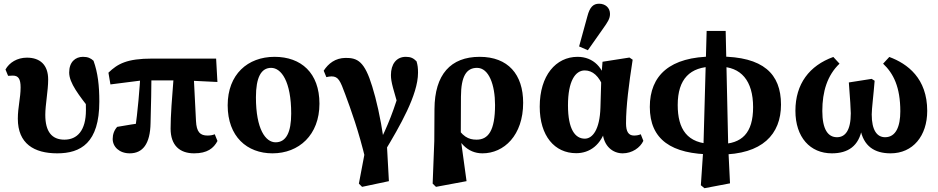

<svg xmlns="http://www.w3.org/2000/svg" viewBox="-20 -801 4995 1022"><path d="M284.7 15.2C409.5 15.2 508.7 -40.2 508.7 -260.2C508.7 -344.2 501.1 -413.4 477.8 -477.6C463 -491.4 447.4 -498.5 421.6 -498.5C381.1 -498.5 348.2 -470.9 348.2 -415.2C348.2 -358.8 400.6 -293.7 464.1 -211.5V-310.4L431.2 -316.2C435.7 -281.8 437.4 -253.3 437.4 -214.5C437.4 -105.8 390.8 -57.6 323 -57.6C256.2 -57.6 221.1 -99.8 221.1 -189.6C221.1 -243.8 236.4 -317.9 236.4 -378C236.4 -456.2 192.8 -494.1 123.3 -494.1C71.6 -494.1 29.6 -468 9.2 -431L23.1 -397.4C30 -398 41.6 -398.5 48.5 -398.5C77.3 -398.5 89.7 -381.7 89.7 -335.6C89.7 -280.2 74.9 -230.3 74.9 -169.2C74.9 -36.2 161.6 15.2 284.7 15.2Z M670.6 15.2C739.4 15.2 779.5 -34.4 781.4 -146.1C783.9 -234.6 786.1 -339.5 786.4 -421.8H728.9C722.8 -327.3 713.7 -206 698.7 -111.5L755.8 -149.6C714.5 -144.2 641.8 -132.7 603.7 -125.7C587.8 -107.8 579.8 -86 579.8 -61.3C579.8 -20.2 614.7 15.2 670.6 15.2ZM567.8 -351.6 737.4 -373.2H960.6L1137.3 -364.6L1130.4 -489.2H790.9C655.7 -489.2 606.5 -461.7 557.2 -414.1L567.8 -351.6ZM1013.1 15.2C1083.6 15.2 1117.2 -11.9 1137.6 -50.5L1123.1 -86.4C1113.5 -82.1 1100.1 -79.5 1084.9 -79.5C1045.9 -79.5 1025.9 -97.3 1023.2 -157.8L1009.9 -421.8H906.6C894.9 -273.6 888.1 -184.7 888.1 -116.5C888.1 -27.7 936.2 15.2 1013.1 15.2Z M1430.3 15.2C1571 15.2 1680.4 -82.3 1680.4 -249.1C1680.4 -413.2 1582.5 -498.5 1441.5 -498.5C1298.4 -498.5 1191.9 -405 1191.9 -240.7C1191.9 -73.9 1295.1 15.2 1430.3 15.2ZM1446.9 -43.5C1394.2 -43.5 1342.3 -112.1 1342.3 -283.2C1342.3 -388.6 1369.8 -439.8 1423.2 -439.8C1477 -439.8 1530 -368.3 1530 -196.5C1530 -96.8 1503.2 -43.5 1446.9 -43.5Z M1890.3 176.4 1907.3 193.6 2050.1 163.3 2038.2 -52.8 2021.5 -63.6C2004.9 -176.1 1983 -271.3 1961.3 -340.8C1920.8 -473.8 1883.3 -493.5 1819.1 -492.8C1764.6 -492.1 1727.9 -462.8 1703 -424.7L1717.2 -390.4C1727 -392.6 1735.6 -394.4 1744.8 -394.4C1781.3 -394.4 1791.2 -370.7 1817.8 -298.5C1847.7 -217.6 1888.9 -105.9 1927.3 55.6L1929.8 -31.9L1890.3 176.4ZM2027.1 5.8C2107.8 -128.5 2205.1 -296.1 2205.1 -413.5C2205.1 -440.1 2203.1 -454.5 2197.2 -474.6C2180.8 -491.4 2166.3 -498.5 2140.1 -498.5C2089.6 -498.5 2060.9 -459.2 2060.9 -401.5C2060.9 -362.9 2073.3 -327.2 2113.2 -191.9L2116 -352.1C2082.9 -226.5 2039.1 -119 1995.3 -35.7L2027.1 5.8Z M2283 176.4 2300.7 193.6 2463.4 163.3 2432.7 -60.3V-73.6L2433.6 -286.6C2434.1 -395.6 2462.9 -439.8 2519.3 -439.8C2582.5 -439.8 2615.1 -348.7 2615.1 -242.2C2615.1 -104.8 2578.7 -57.6 2516.8 -57.6C2473.9 -57.6 2439.6 -72.8 2399.1 -145.9L2390.5 -135C2413.4 -45.5 2467.7 15.2 2548 15.2C2662.8 15.2 2764.7 -80.6 2764.7 -253.8C2764.7 -405.1 2684.3 -498.5 2533.2 -498.5C2378.7 -498.5 2293.7 -404.4 2292.7 -220.7L2291.7 -50.4L2283 176.4Z M3047 14.4C3117.8 14.4 3181.2 -27.7 3207.1 -126.2L3187.8 -96.2C3193.1 -22.8 3242.1 15.2 3294.2 15.2C3344.7 15.2 3387.7 -14.8 3404.5 -51.3L3390.7 -86.4C3381 -82.1 3369.3 -79.5 3354.9 -79.5C3325.3 -79.5 3312.3 -100.6 3312.3 -144.8C3312.3 -235.5 3327.3 -352.2 3347.6 -483.2L3330.5 -494.7L3187.2 -472.3L3180.9 -394.2L3176.1 -228.5C3172.5 -110.4 3133.7 -62.9 3092.9 -62.9C3042 -62.9 3003.3 -111.3 3003.3 -240.6C3003.3 -368.7 3042 -426.1 3092.4 -426.1C3134.1 -426.1 3168.8 -397.1 3193.4 -332.6L3207.7 -348.9C3195.7 -439.9 3138.2 -498.5 3054.4 -498.5C2939.1 -498.5 2852.9 -399.2 2852.9 -233.4C2852.9 -76.8 2932.7 14.4 3047 14.4ZM3062.5 -553.8 3109.1 -533.6 3191.6 -650.9C3214.1 -682.8 3227 -701.5 3227 -726.8C3227 -760.4 3201.6 -781.2 3168.9 -781.2C3138.2 -781.2 3119.4 -763.9 3106.5 -714L3062.5 -553.8Z M3710.6 185.1 3729.9 200.8 3865.8 174.9 3856.3 -18.5 3842.7 -636.5H3741.4L3724.3 -18.7L3710.6 185.1ZM3775.7 20.9V-34.9C3636.6 -34.9 3587.4 -115 3587.4 -242.2C3587.4 -380.9 3653.2 -446.3 3777.6 -446.3V-500C3545.1 -500 3438.9 -399.2 3438.9 -231.8C3438.9 -58.7 3553.2 20.9 3775.7 20.9ZM3811.4 21.7C4038.1 21.7 4137.2 -86.4 4137.2 -244.3C4137.2 -408.3 4042.7 -500 3808.4 -500V-446.3C3924.3 -446.3 3988.7 -371.7 3988.7 -230.5C3988.7 -93.3 3929.7 -34.2 3811.4 -34.2V21.7Z M4407.9 15.2C4493 15.2 4552.3 -22.6 4568.6 -118.2H4558.8C4575.4 -22 4635.5 15.2 4720.7 15.2C4839.2 15.2 4915.5 -77.6 4915.5 -210.7C4915.5 -384 4810.8 -461.9 4713.7 -497.8L4680.7 -462.1C4735.7 -410.1 4772.3 -338.1 4772.3 -208.2C4772.3 -129.1 4749.4 -70.6 4691.3 -70.6C4647.8 -70.6 4620.1 -108.3 4620.1 -191.8C4620.1 -222.3 4629.9 -297 4635.6 -371.2L4619.7 -381.2L4498.3 -362.1C4505 -272.4 4508.7 -219.2 4508.7 -198C4508.7 -107 4479 -70.6 4435.4 -70.6C4387.5 -70.6 4357.1 -111.8 4357.1 -210.4C4357.1 -313.5 4383.6 -400 4448.7 -462.1L4415.7 -497.8C4288.3 -451.8 4213.9 -354.4 4213.9 -211.4C4213.9 -70.4 4292.2 15.2 4407.9 15.2Z"/></svg>

Font: Source Serif Variable
Style: Regular
Weight: 389
Designer: Frank Grießhammer
Foundry: Adobe Systems Incorporated
Version: Version 3.001;hotconv 1.0.111;makeotfexe 2.5.65597